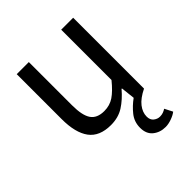

<svg xmlns="http://www.w3.org/2000/svg" viewBox="-193 -605 931 931"><g transform="rotate(-45 272.0 -140.0)"><path d="M405 206Q367 206 340.5 184.5Q314 163 314 121Q314 80 338.5 49.5Q363 19 395 -4L387 -76H384Q350 -36 312.5 -12Q275 12 224 12Q146 12 110.5 -36Q75 -84 75 -178V-486H158V-189Q158 -120 179 -89.5Q200 -59 249 -59Q287 -59 316 -78.5Q345 -98 380 -141V-486H462V0Q417 22 396 49Q375 76 375 105Q375 128 389.5 139.5Q404 151 421 151Q433 151 443 147.5Q453 144 462 138L483 179Q469 190 446.5 198Q424 206 405 206Z"/></g></svg>

Font: Pinyin1712
Style: Regular
Weight: 400
Version: Version 1